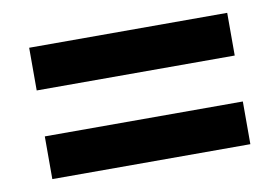

<svg xmlns="http://www.w3.org/2000/svg" viewBox="-47 -585 676 465"><g transform="rotate(-10 291.0 -352.5)"><path d="M48 -409V-514H535V-409ZM48 -191V-296H535V-191Z"/></g></svg>

Font: Noto Sans Hebrew Thin
Style: Bold
Weight: 700
Version: Version 3.001